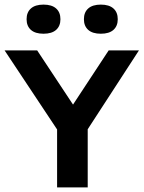

<svg xmlns="http://www.w3.org/2000/svg" viewBox="-40 -814 624 834"><path d="M208 0V-304L235 -211L-20 -595H121.5L296.5 -330.5H258L432 -595H563.5L314 -211L341 -302.5V0ZM398 -667.5Q362 -667.5 343.2 -684.2Q324.5 -701 324.5 -730.5Q324.5 -760.5 343.2 -777.2Q362 -794 398 -794Q434 -794 452.8 -777.2Q471.5 -760.5 471.5 -730.5Q471.5 -701 452.8 -684.2Q434 -667.5 398 -667.5ZM149 -667.5Q113 -667.5 94.2 -684.2Q75.5 -701 75.5 -730.5Q75.5 -760.5 94.2 -777.2Q113 -794 149 -794Q185 -794 203.8 -777.2Q222.5 -760.5 222.5 -730.5Q222.5 -701 203.8 -684.2Q185 -667.5 149 -667.5Z"/></svg>

Font: Encode Sans SC Condensed Thin SemiBold
Style: Regular
Weight: 600
Version: Version 3.002